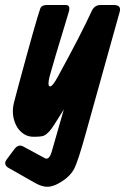

<svg xmlns="http://www.w3.org/2000/svg" viewBox="-34 -547 490 753"><path d="M216.3 -117.7 179.7 -59.6Q158.2 -24.9 139.6 -15.6Q129.4 -10.7 102.5 -10.7H96.7Q63 -10.7 39.1 -40Q35.2 -44.9 30.8 -52.7Q8.8 -94.2 20.5 -143.6Q24.9 -161.1 39.1 -213.9Q107.4 -466.8 124 -513.7Q128.9 -526.9 148.4 -527.3H224.6Q243.7 -527.3 235.4 -499Q234.4 -496.1 233.4 -492.2Q168.9 -280.3 160.2 -246.1Q156.2 -229 156.2 -219.7Q156.2 -208.5 162.1 -208Q172.4 -208 193.4 -247.1Q285.2 -415 326.2 -504.9Q336.9 -526.4 358.4 -527.3H403.3H415Q442.4 -525.9 435.5 -501L302.2 -23.4Q272 85.9 256.8 115.2Q243.2 140.6 215.8 159.7Q179.2 185.5 151.4 185.5Q128.9 185.5 100.6 168.9L1 112.3Q-6.3 108.4 -9.8 104Q-18.6 91.3 -6.8 77.1L24.4 35.2Q24.4 35.2 26.4 33.2Q40.5 18.6 56.6 27.3L141.6 73.2Q145 75.2 148.4 75.2Q160.2 75.2 168 50.8Z"/></svg>

Font: Allan
Style: Bold
Weight: 700
Version: Version 1.005